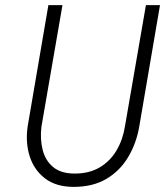

<svg xmlns="http://www.w3.org/2000/svg" viewBox="-20 -720 645 750"><path d="M169 -700 88 -226Q79 -163 96 -109.5Q113 -56 156 -23Q199 10 268 10Q343 10 396 -21.5Q449 -53 481 -107Q513 -161 524 -226L605 -700H550L468 -226Q460 -175 435.5 -133Q411 -91 370 -66.5Q329 -42 272 -42Q218 -42 187.5 -67.5Q157 -93 146.5 -135Q136 -177 142 -226L224 -700Z"/></svg>

Font: Jost* 300 Light Italic
Style: Italic
Weight: 300
Italic angle: -10°
Version: Version 3.200; ttfautohint (v0.97) -l 8 -r 50 -G 200 -x 14 -